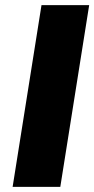

<svg xmlns="http://www.w3.org/2000/svg" viewBox="-20 -725 366 745"><path d="M29 0 141 -705H326L214 0Z"/></svg>

Font: Nunito Sans 11pt Black
Style: Italic
Weight: 900
Italic angle: -9°
Version: Version 3.101;gftools[0.9.27]